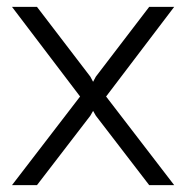

<svg xmlns="http://www.w3.org/2000/svg" viewBox="-20 -541 544 561"><path d="M88 -521 244 -317 252 -302 260 -317 416 -521H489L290 -259L489 0H416L260 -203L252 -217L244 -203L88 0H15L214 -259L15 -521Z"/></svg>

Font: Oxford Sans
Style: Regular
Weight: 400
Designer: Matt McInerney, Pablo Impallari, Rodrigo Fuenzalida
Foundry: Matt McInerney, Pablo Impallari, Rodrigo Fuenzalida
Version: Version 3.000g; ttfautohint (v1.5) -l 8 -r 28 -G 28 -x 14 -D